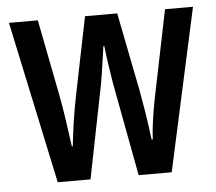

<svg xmlns="http://www.w3.org/2000/svg" viewBox="-44 -588 717 636"><g transform="rotate(-5 314.5 -270.0)"><path d="M334 -310Q329 -340 324 -373.5Q319 -407 316 -436H313Q308 -404 303.5 -371Q299 -338 294 -311L232 0H123L8 -540H104L153 -289Q161 -248 167.5 -203Q174 -158 180 -114H183Q187 -151 193 -193Q199 -235 209 -284L261 -540H368L419 -282Q425 -250 432 -207Q439 -164 445 -114H449Q450 -139 454.5 -172Q459 -205 466 -242L527 -540H620L502 0H392Z"/></g></svg>

Font: Noto Sans Thai ExtCond Med
Style: Regular
Weight: 500
Width: 2
Designer: Monotype Design Team
Foundry: Monotype Imaging Inc.
Version: Version 2.002; ttfautohint (v1.8.4.7-5d5b)